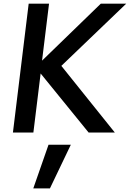

<svg xmlns="http://www.w3.org/2000/svg" viewBox="-20 -731 716 1059"><path d="M163.6 308.1 247.6 67.4H370.6L255.4 308.1ZM51.3 0 138.2 -710.9H250.5L211.9 -396.5L536.1 -710.9H676.3L318.4 -367.7L613.3 0H468.8L204.1 -325.7L164.1 0Z"/></svg>

Font: Muli
Style: Semi-BoldItalic
Weight: 600
Italic angle: -7°
Designer: Vernon Adams
Foundry: newtypography
Version: Version 2.0; ttfautohint (v1.00rc1.2-2d82) -l 8 -r 50 -G 200